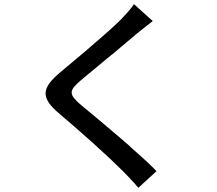

<svg xmlns="http://www.w3.org/2000/svg" viewBox="-20 -831 1040 920"><path d="M730 -11C695 -47 652 -86 606 -126L598 -134L590 -141C586 -145 582 -148 577 -152L569 -159L561 -166C487 -230 414 -290 368 -328C309 -379 309 -396 366 -445C396 -470 437 -504 479 -539L488 -546L492 -550L501 -557C505 -560 509 -564 513 -567L522 -574C565 -611 607 -645 636 -670C656 -686 687 -711 712 -730L622 -811C609 -790 581 -760 558 -736C522 -700 464 -650 407 -601L399 -594C353 -555 308 -517 274 -489C179 -410 170 -365 267 -284C310 -248 363 -201 415 -155L424 -147C481 -96 535 -45 569 -11C580 0 590 11 600 21L607 29C614 36 620 43 627 50L633 58L640 65C641 66 642 67 643 69L730 -11Z"/></svg>

Font: Glow Sans SC Normal Medium
Style: Regular
Weight: 600
Designer: Ryoko NISHIZUKA (kana, bopomofo & ideographs); Paul D. Hunt (Latin, Greek & Cyrillic); Sandoll Communications, Soo-young
Version: Version 0.93